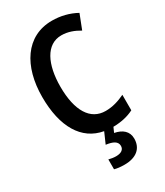

<svg xmlns="http://www.w3.org/2000/svg" viewBox="-233 -817 987 1149"><g transform="rotate(-30 260.0 -242.0)"><path d="M402 133C402 83 367 54 314 44L329 10C384 9 430 -1 471 -22V-129C429 -109 386 -95 337 -95C232 -95 174 -190 174 -356C174 -509 227 -620 332 -620C378 -620 418 -604 455 -582L494 -682C443 -710 386 -724 327 -724C147 -724 49 -568 49 -357C49 -151 126 -20 268 5L235 80C282 86 311 100 311 131C311 156 292 171 255 171C239 171 221 168 205 164V232C222 237 245 240 274 240C355 240 402 201 402 133Z"/></g></svg>

Font: Noto Sans Ethiopic Cond SemBd
Style: Regular
Weight: 600
Width: 3
Designer: Monotype Design Team
Foundry: Monotype Imaging Inc.
Version: Version 2.102